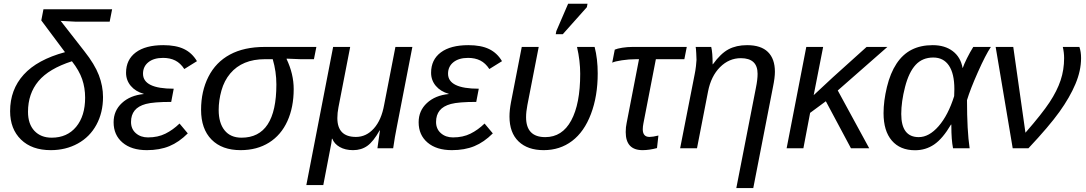

<svg xmlns="http://www.w3.org/2000/svg" viewBox="-20 -773 5663 1001"><path d="M249.5 -55.2Q330.1 -55.2 377 -111.8Q423.8 -168.5 423.8 -263.7Q423.8 -314.9 408.4 -359.9Q393.1 -404.8 355 -453.6Q234.9 -415 180.4 -349.9Q126 -284.7 126 -189.9Q126 -126.5 159.4 -90.8Q192.9 -55.2 249.5 -55.2ZM370.6 -660.2 296.4 -664.1 419.9 -505.9Q473.6 -438 495.4 -381.1Q517.1 -324.2 517.1 -267.1Q517.1 -186 482.7 -122.6Q448.2 -59.1 385.7 -24.7Q323.2 9.8 244.6 9.8Q146 9.8 89.4 -45.4Q32.7 -100.6 32.7 -193.4Q32.7 -305.7 103.5 -383.8Q174.3 -461.9 318.8 -501L195.3 -666.5L206.5 -724.6H564.5L551.8 -660.2Z M751.5 -56.6Q803.2 -56.6 842.5 -76.2Q881.8 -95.7 916 -128.9L959 -77.6Q913.1 -31.7 862.8 -11Q812.5 9.8 745.6 9.8Q665 9.8 618.7 -29.8Q572.3 -69.3 572.3 -135.7Q572.3 -195.8 615.5 -235.8Q658.7 -275.9 729 -282.7L729.5 -283.7Q686.5 -295.9 661.9 -325.2Q637.2 -354.5 637.2 -393.6Q637.2 -461.9 688 -499.8Q738.8 -537.6 831.5 -537.6Q897.5 -537.6 939.5 -517.3Q981.4 -497.1 1006.8 -454.1L940.9 -413.1Q920.9 -443.8 893.8 -457.5Q866.7 -471.2 830.1 -471.2Q781.7 -471.2 753.7 -448.7Q725.6 -426.3 725.6 -388.7Q725.6 -310.5 885.7 -310.5L872.6 -241.7Q780.3 -241.7 740.5 -231Q700.7 -220.2 681.9 -196.8Q663.1 -173.3 663.1 -137.2Q663.1 -100.6 688.2 -78.6Q713.4 -56.6 751.5 -56.6Z M1234.4 9.8Q1137.2 9.8 1082.8 -45.4Q1028.3 -100.6 1028.3 -200.7Q1028.3 -297.4 1066.7 -373Q1105 -448.7 1178.7 -488.5Q1252.4 -528.3 1359.9 -528.3H1629.4L1616.7 -464.4H1545.9L1474.6 -467.3L1474.1 -465.3Q1511.2 -387.2 1511.2 -308.6Q1511.2 -213.9 1478.3 -141.4Q1445.3 -68.8 1382.6 -29.5Q1319.8 9.8 1234.4 9.8ZM1239.3 -55.2Q1420.9 -55.2 1420.9 -332.5Q1420.9 -399.9 1401.9 -464.4H1361.3Q1302.2 -464.4 1257.1 -445.8Q1211.9 -427.2 1180.4 -389.9Q1148.9 -352.5 1134.5 -301Q1120.1 -249.5 1120.1 -199.7Q1120.1 -131.8 1150.9 -93.5Q1181.6 -55.2 1239.3 -55.2Z M1947.8 0 1949.7 -14.2Q1958.5 -80.6 1960.9 -92.8H1959Q1926.8 -35.2 1895.3 -12.7Q1863.8 9.8 1820.8 9.8Q1779.8 9.8 1751.2 -6.6Q1722.7 -22.9 1712.4 -49.8H1710.4Q1709.5 -38.1 1707.5 -26.6Q1705.6 -15.1 1665.5 191.9H1577.1L1716.8 -528.3H1805.7L1744.6 -213.9Q1738.8 -184.1 1738.8 -157.7Q1738.8 -59.1 1835.9 -59.1Q1889.6 -59.1 1929.2 -103.3Q1968.8 -147.5 1982.9 -227.1L2041.5 -528.3H2129.9L2049.3 -113.8Q2038.6 -61.5 2029.8 0Z M2341.8 -56.6Q2393.6 -56.6 2432.9 -76.2Q2472.2 -95.7 2506.3 -128.9L2549.3 -77.6Q2503.4 -31.7 2453.1 -11Q2402.8 9.8 2335.9 9.8Q2255.4 9.8 2209 -29.8Q2162.6 -69.3 2162.6 -135.7Q2162.6 -195.8 2205.8 -235.8Q2249 -275.9 2319.3 -282.7L2319.8 -283.7Q2276.9 -295.9 2252.2 -325.2Q2227.5 -354.5 2227.5 -393.6Q2227.5 -461.9 2278.3 -499.8Q2329.1 -537.6 2421.9 -537.6Q2487.8 -537.6 2529.8 -517.3Q2571.8 -497.1 2597.2 -454.1L2531.2 -413.1Q2511.2 -443.8 2484.1 -457.5Q2457 -471.2 2420.4 -471.2Q2372.1 -471.2 2344 -448.7Q2315.9 -426.3 2315.9 -388.7Q2315.9 -310.5 2476.1 -310.5L2462.9 -241.7Q2370.6 -241.7 2330.8 -231Q2291 -220.2 2272.2 -196.8Q2253.4 -173.3 2253.4 -137.2Q2253.4 -100.6 2278.6 -78.6Q2303.7 -56.6 2341.8 -56.6Z M2788.6 -528.3 2729.5 -225.1Q2722.7 -189.5 2722.7 -162.1Q2722.7 -58.1 2822.8 -58.1Q2911.1 -58.1 2958 -144.8Q3004.9 -231.4 3004.9 -388.2Q3004.9 -456.1 2988.3 -528.3H3080.1Q3096.2 -466.3 3096.2 -390.1Q3096.2 -272 3061 -179Q3025.9 -85.9 2962.6 -38.1Q2899.4 9.8 2814.5 9.8Q2731 9.8 2683.6 -35.6Q2636.2 -81.1 2636.2 -165.5Q2636.2 -198.7 2644 -239.7L2700.2 -528.3ZM2877.4 -594.7 2880.4 -610.8 2941.9 -753.4H3043L3039.6 -735.4L2914.1 -594.7Z M3298.3 -464.4Q3258.8 -464.4 3222.2 -458.7Q3185.5 -453.1 3171.9 -446.3L3185.1 -514.2Q3198.2 -520 3224.4 -524.2Q3250.5 -528.3 3277.3 -528.3H3560.5L3547.9 -464.4H3399.4L3334.5 -129.9Q3331.1 -112.8 3331.1 -99.1Q3331.1 -59.1 3366.2 -59.1Q3383.3 -59.1 3412.6 -66.4L3405.3 -1Q3364.7 9.8 3330.1 9.8Q3242.2 9.8 3242.2 -84.5Q3242.2 -110.4 3247.1 -132.3L3311.5 -464.4Z M3818.8 207.5 3920.9 -314.9Q3929.7 -357.9 3929.7 -388.2Q3929.7 -469.7 3842.3 -469.7Q3780.8 -469.7 3733.9 -422.9Q3687 -376 3671.4 -295.9L3613.8 0H3525.9L3601.6 -385.3Q3605.5 -403.3 3608.4 -428Q3611.3 -452.6 3611.3 -460.9Q3611.3 -466.3 3609.9 -495.1Q3608.4 -523.9 3606.9 -528.3H3688Q3695.3 -499 3695.3 -438H3696.8Q3737.3 -494.1 3778.1 -515.9Q3818.8 -537.6 3875 -537.6Q3947.3 -537.6 3983.6 -502Q4020 -466.3 4020 -398.9Q4020 -367.7 4009.8 -318.8L3907.2 207.5Z M4416.5 0 4285.6 -245.1 4203.6 -184.6 4168.5 0H4081.1L4183.6 -528.3H4271.5L4222.2 -276.9L4321.8 -369.6L4498 -528.3H4606.4L4347.7 -301.3L4511.7 0Z M4842.8 -537.6Q4906.2 -537.6 4947.3 -506.3Q4988.3 -475.1 4998.5 -418.9H4999.5Q5005.4 -437 5021.2 -469Q5037.1 -501 5054.2 -528.3H5146Q5118.7 -487.8 5078.4 -397.2Q5038.1 -306.6 5021.5 -251Q5021.5 -91.8 5035.2 0H4948.7Q4939.9 -43.9 4939.9 -115.7V-123.5H4938Q4894.5 -49.8 4850.3 -19.8Q4806.2 10.3 4750.5 10.3Q4672.9 10.3 4629.6 -40Q4586.4 -90.3 4586.4 -183.1Q4586.4 -246.6 4604 -319.3Q4621.6 -392.1 4654.1 -441.2Q4686.5 -490.2 4733.2 -513.9Q4779.8 -537.6 4842.8 -537.6ZM4845.7 -473.1Q4789.1 -473.1 4753.7 -434.8Q4718.3 -396.5 4698.5 -319.6Q4678.7 -242.7 4678.7 -178.7Q4678.7 -58.1 4770 -58.1Q4823.7 -58.1 4873.5 -115.2Q4923.3 -172.4 4954.6 -272L4955.6 -308.6Q4955.6 -389.2 4927.2 -431.2Q4898.9 -473.1 4845.7 -473.1Z M5326.2 -81.1Q5413.1 -180.7 5452.1 -240Q5491.2 -299.3 5509.5 -354.2Q5527.8 -409.2 5527.8 -469.7Q5527.8 -498.5 5521 -528.3H5607.4Q5616.2 -503.4 5616.2 -470.2Q5616.2 -404.8 5586.9 -335.2Q5557.6 -265.6 5503.4 -189.9Q5449.2 -114.3 5341.8 0H5259.8L5170.9 -528.3H5262.7Z"/></svg>

Font: Liberation Sans
Style: Italic
Weight: 400
Italic angle: -12°
Designer: Steve Matteson
Foundry: Ascender Corporation
Version: Version 2.1.5